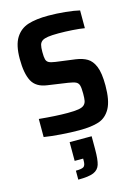

<svg xmlns="http://www.w3.org/2000/svg" viewBox="-143 -773 819 1138"><g transform="rotate(-15 266.5 -203.5)"><path d="M58 -8V-119Q160 -109 233 -109Q275 -109 299 -113Q323 -117 334 -127Q345 -137 348 -152Q351 -167 351 -196Q351 -231 346.5 -246.5Q342 -262 328.5 -269Q315 -276 282 -281L158 -299Q91 -308 66 -355Q41 -402 41 -492Q41 -576 69 -620.5Q97 -665 146 -680.5Q195 -696 270 -696Q321 -696 375 -690.5Q429 -685 461 -677V-568Q432 -573 387.5 -576Q343 -579 302 -579Q261 -579 237.5 -575.5Q214 -572 202 -564Q189 -555 185 -540Q181 -525 181 -497Q181 -465 185 -451Q189 -437 201 -430.5Q213 -424 241 -420L361 -404Q403 -398 430.5 -381.5Q458 -365 474 -327Q491 -287 491 -209Q491 -116 465 -69Q439 -22 393.5 -7Q348 8 274 8Q222 8 161.5 3.5Q101 -1 58 -8ZM251 190V176H199V61H334V141Q334 205 324.5 234.5Q315 264 285.5 276.5Q256 289 191 289V234Q228 234 239.5 225.5Q251 217 251 190Z"/></g></svg>

Font: Saira Semi Condensed SemiBold
Style: Regular
Weight: 600
Width: 4
Designer: Hector Gatti with collaboration of the Omnibus-Type team
Foundry: Omnibus-Type
Version: Version 1.001; ttfautohint (v1.8)